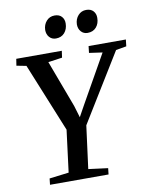

<svg xmlns="http://www.w3.org/2000/svg" viewBox="-100 -1023 873 1098"><g transform="rotate(-10 336.0 -474.5)"><path d="M100 0 104 -36 217 -50 248 -294 85.5 -693 29 -704 35 -743H299.5L294 -704L212.5 -692.5L314.5 -419.5L335 -351L371.5 -417L527.5 -693L450.5 -704L455 -743H671.5L667 -704L606 -693.5L363.5 -299L331 -50.5L444 -36L440 0ZM279 -818Q256 -818 241.2 -834.5Q226.5 -851 226.5 -876.5Q227.5 -907.5 246 -928.2Q264.5 -949 293.5 -949Q320.5 -949 334.8 -933Q349 -917 348.5 -893.5Q348 -860.5 329.5 -839.2Q311 -818 279 -818ZM463 -818Q440 -818 425.2 -834.5Q410.5 -851 410.5 -876.5Q411.5 -907.5 430 -928.2Q448.5 -949 477 -949Q504 -949 518.2 -933Q532.5 -917 532 -893.5Q532 -860.5 513.5 -839.2Q495 -818 463 -818Z"/></g></svg>

Font: Merriweather 48pt Medium
Style: Italic
Weight: 500
Italic angle: -7.8°
Version: Version 2.101